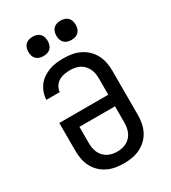

<svg xmlns="http://www.w3.org/2000/svg" viewBox="-228 -1067 1055 1188"><g transform="rotate(-30 300.0 -473.0)"><path d="M300 8Q270 8 241 3Q212 -2 185 -15Q158 -28 136.5 -48.5Q115 -69 101.5 -95.5Q88 -122 82.5 -151Q77 -180 77 -210V-409H427V-525Q427 -543 424 -560.5Q421 -578 413.5 -593.5Q406 -609 394 -622.5Q382 -636 366.5 -644Q351 -652 333.5 -655.5Q316 -659 299 -659Q278 -659 257 -655.5Q236 -652 218 -641.5Q200 -631 188 -612.5Q176 -594 175 -573H79Q80 -599 89 -624Q98 -649 113.5 -669.5Q129 -690 151 -704.5Q173 -719 197 -728Q221 -737 247 -740Q273 -743 299 -743Q329 -743 358 -738Q387 -733 414 -720Q441 -707 462.5 -686.5Q484 -666 498 -639.5Q512 -613 517.5 -584Q523 -555 523 -525V-210Q523 -180 517.5 -151Q512 -122 498.5 -95.5Q485 -69 463.5 -48.5Q442 -28 415 -15Q388 -2 359 3Q330 8 300 8ZM300 -76Q318 -76 335 -79.5Q352 -83 367.5 -91.5Q383 -100 395 -113Q407 -126 414 -142Q421 -158 424 -175Q427 -192 427 -210V-326H173V-210Q173 -192 176 -175Q179 -158 186 -142Q193 -126 205 -113Q217 -100 232.5 -91.5Q248 -83 265 -79.5Q282 -76 300 -76ZM400 -816Q386 -816 372.5 -820Q359 -824 349 -834Q339 -844 335 -857.5Q331 -871 331 -885Q331 -899 335 -912.5Q339 -926 349 -936Q359 -946 372.5 -950Q386 -954 400 -954Q414 -954 427.5 -950Q441 -946 451 -936Q461 -926 465 -912.5Q469 -899 469 -885Q469 -871 465 -857.5Q461 -844 451 -834Q441 -824 427.5 -820Q414 -816 400 -816ZM200 -816Q186 -816 172.5 -820Q159 -824 149 -834Q139 -844 135 -857.5Q131 -871 131 -885Q131 -899 135 -912.5Q139 -926 149 -936Q159 -946 172.5 -950Q186 -954 200 -954Q214 -954 227.5 -950Q241 -946 251 -936Q261 -926 265 -912.5Q269 -899 269 -885Q269 -871 265 -857.5Q261 -844 251 -834Q241 -824 227.5 -820Q214 -816 200 -816Z"/></g></svg>

Font: Zed Mono Medium Extended
Style: Regular
Weight: 500
Width: 7
Monospace: yes
Designer: Belleve Invis
Foundry: Belleve Invis
Version: Version 1.0.0; ttfautohint (v1.8.4)